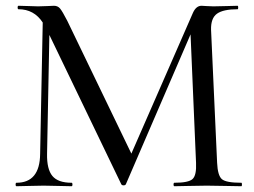

<svg xmlns="http://www.w3.org/2000/svg" viewBox="-20 -645 880 665"><path d="M816 -12Q818 -12 818 -6Q818 0 816 0Q801 0 760.5 -1Q720 -2 696 -2Q672 -2 634.5 -1Q597 0 584 0Q581 0 581 -6Q581 -12 584 -12Q633 -12 647 -25Q661 -38 659 -81L640 -526L416 -7Q414 -3 408 -3Q402 -3 400 -7L151 -524L143 -112Q142 -59 161.5 -35.5Q181 -12 228 -12Q231 -12 231 -6Q231 0 228 0Q214 0 182 -1Q150 -2 131 -2Q112 -2 80.5 -1Q49 0 37 0Q34 0 34 -6Q34 -12 37 -12Q118 -12 119 -112L128 -567Q98 -613 44 -613Q41 -613 41 -619Q41 -625 44 -625Q56 -625 80 -624Q104 -623 112 -623Q126 -623 144.5 -624Q163 -625 167 -625Q180 -625 188 -615.5Q196 -606 213 -573L435 -113L648 -600Q659 -625 678 -625Q681 -625 694.5 -624Q708 -623 719 -623Q739 -623 765 -624Q791 -625 803 -625Q805 -625 805 -619Q805 -613 803 -613Q753 -613 731.5 -597.5Q710 -582 711 -542L732 -81Q734 -37 748.5 -24.5Q763 -12 816 -12Z"/></svg>

Font: Cormorant Garamond Book
Style: Regular
Weight: 500
Designer: Christian Thalmann (Catharsis Fonts)
Version: Version 1.000;PS 002.000;hotconv 1.0.88;makeotf.lib2.5.64775